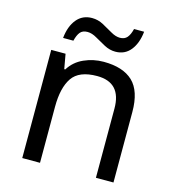

<svg xmlns="http://www.w3.org/2000/svg" viewBox="-109 -827 836 919"><g transform="rotate(15 309.0 -367.5)"><path d="M343 -546Q439 -546 488 -499.5Q537 -453 537 -349V0H450V-343Q450 -472 330 -472Q241 -472 207 -422Q173 -372 173 -278V0H85V-536H156L169 -463H174Q200 -505 246 -525.5Q292 -546 343 -546ZM125 -606Q131 -665 159.5 -699.5Q188 -734 235 -734Q265 -734 291.5 -719.5Q318 -705 342 -691Q366 -677 387 -677Q410 -677 422.5 -691.5Q435 -706 442 -735H492Q486 -677 458 -642Q430 -607 383 -607Q355 -607 328.5 -621Q302 -635 277.5 -649.5Q253 -664 231 -664Q207 -664 195 -649.5Q183 -635 176 -606Z"/></g></svg>

Font: Noto Sans IKEA
Style: Regular
Weight: 400
Designer: Monotype Design Team
Foundry: Monotype Imaging Inc.
Version: Version 2.001